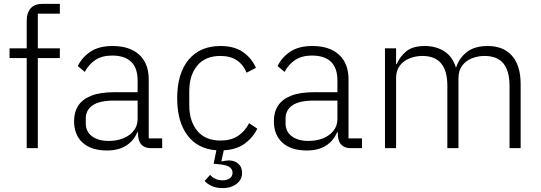

<svg xmlns="http://www.w3.org/2000/svg" viewBox="-20 -760 2777 985"><path d="M117 0V-462H29V-512H117V-655Q117 -694 137 -717Q157 -740 197 -740H287V-690H174V-512H287V-462H174V0Z M812 0H754Q731 0 716 -9.5Q701 -19 694.5 -36Q688 -53 688 -76V-103L711 -81H684Q667 -39 628 -13.5Q589 12 529 12Q448 12 404 -28Q360 -68 360 -139Q360 -185 381.5 -218Q403 -251 448.5 -269Q494 -287 568 -287H686V-347Q686 -411 653 -443Q620 -475 555 -475Q505 -475 470.5 -453Q436 -431 415 -391L379 -421Q400 -465 443.5 -494.5Q487 -524 557 -524Q646 -524 694.5 -479Q743 -434 743 -353V-50H812ZM686 -244H566Q490 -244 455 -219.5Q420 -195 420 -152V-128Q420 -84 452.5 -60.5Q485 -37 537 -37Q579 -37 612.5 -50.5Q646 -64 666 -89.5Q686 -115 686 -149Z M1111 -524Q1182 -524 1226.5 -493Q1271 -462 1293 -412L1245 -387Q1228 -429 1194.5 -451Q1161 -473 1111 -473Q1033 -473 992 -423.5Q951 -374 951 -292V-220Q951 -139 992 -89Q1033 -39 1111 -39Q1164 -39 1200 -62Q1236 -85 1258 -128L1300 -100Q1277 -53 1234.5 -22.5Q1192 8 1128 11L1116 66L1118 68Q1127 66 1136.5 64.5Q1146 63 1154 63Q1183 63 1202.5 80Q1222 97 1222 127Q1222 151 1208.5 168.5Q1195 186 1172.5 195.5Q1150 205 1122 205Q1087 205 1063.5 193Q1040 181 1030 168L1058 137Q1068 149 1084 157Q1100 165 1122 165Q1144 165 1158.5 155Q1173 145 1173 126Q1173 110 1159.5 98.5Q1146 87 1107 83L1076 80L1090 11Q994 4 941.5 -66Q889 -136 889 -256Q889 -383 947.5 -453.5Q1006 -524 1111 -524Z M1837 0H1779Q1756 0 1741 -9.5Q1726 -19 1719.5 -36Q1713 -53 1713 -76V-103L1736 -81H1709Q1692 -39 1653 -13.5Q1614 12 1554 12Q1473 12 1429 -28Q1385 -68 1385 -139Q1385 -185 1406.5 -218Q1428 -251 1473.5 -269Q1519 -287 1593 -287H1711V-347Q1711 -411 1678 -443Q1645 -475 1580 -475Q1530 -475 1495.5 -453Q1461 -431 1440 -391L1404 -421Q1425 -465 1468.5 -494.5Q1512 -524 1582 -524Q1671 -524 1719.5 -479Q1768 -434 1768 -353V-50H1837ZM1711 -244H1591Q1515 -244 1480 -219.5Q1445 -195 1445 -152V-128Q1445 -84 1477.5 -60.5Q1510 -37 1562 -37Q1604 -37 1637.5 -50.5Q1671 -64 1691 -89.5Q1711 -115 1711 -149Z M2012 0H1955V-512H2012V-431H2015Q2031 -469 2064 -496.5Q2097 -524 2160 -524Q2215 -524 2257.5 -498Q2300 -472 2318 -416H2321Q2335 -461 2374.5 -492.5Q2414 -524 2482 -524Q2563 -524 2607 -473.5Q2651 -423 2651 -329V0H2594V-319Q2594 -396 2562.5 -434.5Q2531 -473 2466 -473Q2431 -473 2400 -460.5Q2369 -448 2350.5 -422.5Q2332 -397 2332 -359V0H2275V-319Q2275 -397 2243 -435Q2211 -473 2147 -473Q2112 -473 2081 -460.5Q2050 -448 2031 -423Q2012 -398 2012 -360Z"/></svg>

Font: IBM Plex Sans Light
Style: Regular
Weight: 300
Designer: Mike Abbink, Paul van der Laan, Pieter van Rosmalen
Foundry: Bold Monday
Version: Version 3.201